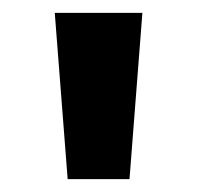

<svg xmlns="http://www.w3.org/2000/svg" viewBox="-20 -734 306 298"><path d="M65 -714H201L181 -456H85Z"/></svg>

Font: OpenSansMMV
Style: Bold
Weight: 700
Foundry: Ascender Corporation
Version: Version 4.001